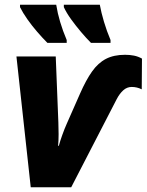

<svg xmlns="http://www.w3.org/2000/svg" viewBox="-20 -786 616 806"><path d="M109 0 49 -549H214L225 -272Q226 -251 226 -223Q226 -195 224 -174H227Q232 -193 241.5 -219.5Q251 -246 260 -266L316 -393Q341 -450 366.5 -486Q392 -522 425 -539Q458 -556 505 -556Q525 -556 542.5 -552.5Q560 -549 576 -540L575 -411Q555 -421 533 -421Q513 -421 497.5 -407Q482 -393 470 -370L279 0ZM362 -606Q342 -626 320 -652Q298 -678 278.5 -705Q259 -732 248 -756V-766H399Q405 -733 416.5 -694.5Q428 -656 444 -618V-606ZM179 -606Q159 -626 136.5 -652Q114 -678 95 -705Q76 -732 64 -756V-766H216Q227 -696 260 -618V-606Z"/></svg>

Font: Noto Sans Disp ExtBd
Style: Italic
Weight: 800
Italic angle: -12°
Designer: Monotype Design Team
Foundry: Monotype Imaging Inc.
Version: Version 2.000;GOOG;noto-source:20170915:90ef993387c0